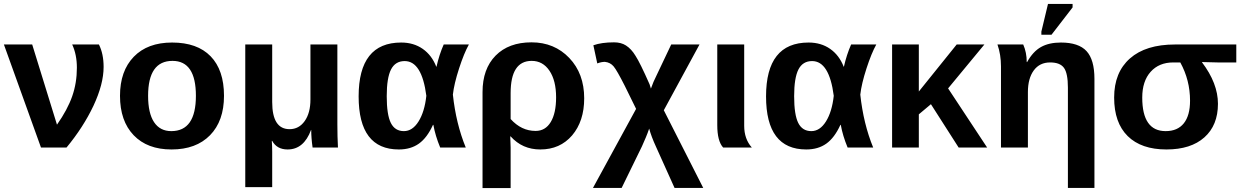

<svg xmlns="http://www.w3.org/2000/svg" viewBox="-20 -756 6375 984"><path d="M511 -413Q511 -325 459 -214Q407 -104 321 0H190L0 -528H145L272 -117Q326 -194 350 -262.5Q374 -331 374 -409Q374 -476 350 -528H487Q511 -480 511 -413Z M1128 -265Q1128 -136 1056.5 -63Q985 10 859 10Q735 10 665 -63Q595 -136 595 -265Q595 -392 665.5 -465Q736 -538 862 -538Q991 -538 1059.5 -467.5Q1128 -397 1128 -265ZM984 -265Q984 -444 864 -444Q739 -444 739 -265Q739 -176 769.5 -130Q800 -84 858 -84Q984 -84 984 -265Z M1712 0H1582Q1575 -49 1575 -90H1574Q1537 10 1454 10Q1399 10 1375 -34H1373Q1375 -6 1375 22V203H1237V-528H1375V-233Q1375 -94 1464 -94Q1512 -94 1541.5 -135.5Q1571 -177 1571 -246V-528H1709V-118Q1709 -56 1712 0Z M2201 -116H2199Q2169 -50 2127 -20Q2085 10 2024 10Q1818 10 1818 -262Q1818 -538 2036 -538Q2100 -538 2146.5 -505.5Q2193 -473 2216 -414H2217Q2231 -476 2254 -528H2383Q2358 -483 2333 -406Q2307 -326 2301 -271Q2317 -122 2367 0H2236Q2211 -60 2201 -116ZM1962 -263Q1962 -168 1983 -126Q2004 -84 2050 -84Q2094 -84 2125 -133.5Q2156 -183 2165 -265Q2142 -443 2054 -443Q2006 -443 1984 -400Q1962 -357 1962 -263Z M2974 -252Q2974 -135 2912 -62Q2850 10 2749 10Q2657 10 2597 -57H2595Q2597 -19 2597 0V208H2453V-284Q2453 -403 2520 -471Q2587 -539 2704 -539Q2821 -539 2897.5 -459Q2974 -379 2974 -252ZM2830 -257Q2830 -343 2796 -393.5Q2762 -444 2705 -444Q2597 -444 2597 -279V-146Q2652 -85 2725 -85Q2775 -85 2802.5 -130.5Q2830 -176 2830 -257Z M3127 -539Q3163 -539 3188 -523Q3216 -505 3237 -470Q3260 -435 3309 -324L3316 -302Q3328 -337 3345 -370L3420 -528H3565L3382 -191L3584 207H3437L3342 -4Q3318 -56 3307 -97Q3299 -73 3290 -52Q3272 -10 3270 -6L3166 207H3019L3240 -198L3182 -316Q3142 -395 3125 -415.5Q3108 -436 3080 -439Q3062 -439 3041 -431L3021 -524Q3063 -539 3127 -539Z M3833 0H3686Q3656 -33 3656 -115V-528H3794V-111Q3794 -44 3833 0Z M4289 -116H4287Q4257 -50 4215 -20Q4173 10 4112 10Q3906 10 3906 -262Q3906 -538 4124 -538Q4188 -538 4234.5 -505.5Q4281 -473 4304 -414H4305Q4319 -476 4342 -528H4471Q4446 -483 4421 -406Q4395 -326 4389 -271Q4405 -122 4455 0H4324Q4299 -60 4289 -116ZM4050 -263Q4050 -168 4071 -126Q4092 -84 4138 -84Q4182 -84 4213 -133.5Q4244 -183 4253 -265Q4230 -443 4142 -443Q4094 -443 4072 -400Q4050 -357 4050 -263Z M5039 0H4893L4751 -222L4689 -170V0H4552V-528H4689V-287L4883 -528H5025L4839 -303Z M5589 207H5453V-307Q5453 -380 5433 -408Q5413 -436 5362 -436Q5308 -436 5278 -395Q5248 -354 5248 -284V0H5110V-416Q5110 -476 5092 -528H5224Q5242 -487 5242 -438H5244Q5274 -492 5315 -515Q5356 -538 5417 -538Q5508 -538 5548.5 -494Q5589 -450 5589 -352ZM5369 -578H5317V-594L5351 -736H5477V-718Z M6222 -224Q6222 -114 6152.5 -52Q6083 10 5958 10Q5829 10 5759.5 -58.5Q5690 -127 5690 -256Q5690 -385 5771 -456.5Q5852 -528 6002 -528H6316V-436H6220L6140 -438V-437Q6222 -329 6222 -224ZM6079 -240Q6079 -345 6029 -436H5993Q5920 -436 5877 -388Q5834 -340 5834 -256Q5834 -84 5954 -84Q6015 -84 6047 -124Q6079 -164 6079 -240Z"/></svg>

Font: Libra Sans
Style: Bold
Weight: 700
Foundry: Context Ltd
Version: Version 1.000